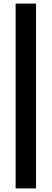

<svg xmlns="http://www.w3.org/2000/svg" viewBox="-20 -828 288 1068"><path d="M67 220V-808H180.5V220Z"/></svg>

Font: Encode Sans SmCnd SmBold
Style: Regular
Weight: 600
Width: 4
Designer: Multiple Designers
Foundry: Impallari Type
Version: Version 3.002; ttfautohint (v1.8.3) -l 8 -r 50 -G 200 -x 14 